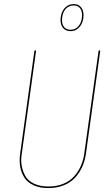

<svg xmlns="http://www.w3.org/2000/svg" viewBox="-20 -934 559 963"><path d="M350.6 -913.6Q373 -913.6 386 -898.4Q398.9 -883.3 398.9 -858.9Q398.9 -823.2 380.6 -800.5Q362.3 -777.8 334 -777.8Q310.5 -777.8 297.1 -792.7Q283.7 -807.6 283.7 -833Q283.7 -869.1 302.5 -891.4Q321.3 -913.6 350.6 -913.6ZM350.1 -906.7Q323.2 -906.7 307.1 -886.5Q291 -866.2 291 -833Q291 -810.5 302.2 -797.6Q313.5 -784.7 334 -784.7Q359.9 -784.7 375.7 -805.4Q391.6 -826.2 391.6 -858.9Q391.6 -880.9 380.6 -893.8Q369.6 -906.7 350.1 -906.7ZM482.9 -680.7 411.1 -163.6Q406.2 -128.4 392.8 -98.1Q379.4 -67.9 356.9 -43.2Q334.5 -18.6 299.8 -4.6Q265.1 9.3 222.2 9.3Q179.2 9.3 148.4 -4.9Q117.7 -19 102.1 -43.5Q86.4 -67.9 81.3 -98.1Q76.2 -128.4 81.1 -163.6L152.8 -680.7H161.1L89.4 -164.1Q83.5 -131.3 89.1 -101.6Q94.7 -71.8 108.6 -48.8Q122.6 -25.9 152.1 -12.2Q181.6 1.5 222.7 1.5Q264.2 1.5 297.1 -12Q330.1 -25.4 351.3 -49.1Q372.6 -72.8 385.5 -101.8Q398.4 -130.9 402.8 -164.6L474.6 -680.7Z"/></svg>

Font: Fira Sans Compressed Eight
Style: Italic
Weight: 100
Width: 3
Italic angle: -8°
Designer: Carrois Corporate & Edenspiekermann AG
Foundry: Carrois Corporate GbR & Edenspiekermann AG
Version: Version 4.203;PS 004.203;hotconv 1.0.88;makeotf.lib2.5.64775